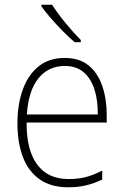

<svg xmlns="http://www.w3.org/2000/svg" viewBox="-20 -785 527 815"><path d="M255 -539Q318 -539 357 -506.5Q396 -474 414.5 -419Q433 -364 433 -297V-265H93Q92 -149 137.5 -87Q183 -25 271 -25Q311 -25 343 -33Q375 -41 414 -61V-23Q381 -7 346.5 1.5Q312 10 270 10Q196 10 148 -24Q100 -58 77 -119Q54 -180 54 -262Q54 -341 76.5 -404Q99 -467 143.5 -503Q188 -539 255 -539ZM255 -505Q186 -505 143.5 -453Q101 -401 94 -299H395Q396 -358 381 -405Q366 -452 335 -478.5Q304 -505 255 -505ZM201 -765Q223 -730 258 -687.5Q293 -645 323 -615V-606H297Q273 -626 246.5 -653Q220 -680 196 -707.5Q172 -735 156 -758V-765Z"/></svg>

Font: Noto Sans Tamil SemiCondensed ExtraLight
Style: Regular
Weight: 200
Width: 4
Designer: Jelle Bosma - Monotype Design Team
Foundry: Monotype Imaging Inc.
Version: Version 2.004; ttfautohint (v1.8.4.7-5d5b)